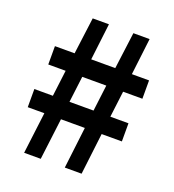

<svg xmlns="http://www.w3.org/2000/svg" viewBox="-134 -841 857 945"><g transform="rotate(20 294.5 -368.5)"><path d="M39 -312V-217H126L99 0H186L213 -217H338L312 0H400L426 -217H532V-312H437L454 -449H555V-545H465L488 -737H403L378 -545H252L275 -737H190L165 -545H62V-449H153L136 -312ZM240 -449H366L349 -312H223Z"/></g></svg>

Font: Kinto Sans
Style: Bold
Weight: 700
Designer: Authors: Ryoko NISHIZUKA  (kana & ideographs); Paul D. Hunt (Latin, Greek & Cyrillic); Wenlong ZHANG  (bopomofo); Sandol
Foundry: Adobe Systems Incorporated, ookami Inc.
Version: Version 0.001